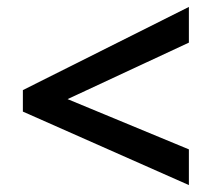

<svg xmlns="http://www.w3.org/2000/svg" viewBox="-20 -639 612 554"><path d="M525 -105 46 -317V-379L525 -619V-516L175 -353L525 -208Z"/></svg>

Font: Noto Sans SemiBold
Style: Regular
Weight: 600
Designer: Monotype Design Team
Foundry: Monotype Imaging Inc.
Version: Version 2.007